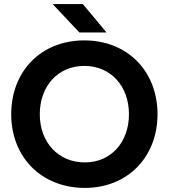

<svg xmlns="http://www.w3.org/2000/svg" viewBox="-20 -909 827 941"><path d="M396 12C604 12 752 -138 752 -349C752 -561 604 -711 393 -711C183 -711 35 -562 35 -349C35 -138 184 12 396 12ZM396 -113C266 -113 175 -211 175 -349C175 -488 265 -586 393 -586C522 -586 612 -488 612 -349C612 -211 523 -113 396 -113ZM369 -750H502L386 -889H238Z"/></svg>

Font: HB Figtree Prototype
Style: Bold
Weight: 700
Designer: Alfredo Marco Pradil
Foundry: Hanken Design Co.®
Version: Version 1.002;Glyphs 3.2 (3228)